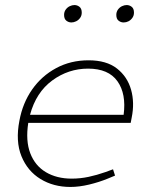

<svg xmlns="http://www.w3.org/2000/svg" viewBox="-20 -735 587 761"><path d="M259 6Q192 6 140.5 -25.5Q89 -57 65 -116Q41 -175 57 -257Q70 -327 107.5 -380.5Q145 -434 202.5 -465Q260 -496 331 -496Q402 -496 443.5 -463.5Q485 -431 499.5 -379.5Q514 -328 502 -269L498 -248H92Q81 -177 100 -127.5Q119 -78 162 -52.5Q205 -27 264 -27Q298 -27 331 -34Q364 -41 398 -53L428 -64L436 -39L407 -27Q373 -13 333.5 -3.5Q294 6 259 6ZM99 -280H470Q481 -363 445.5 -413Q410 -463 329 -463Q251 -463 187 -416Q123 -369 99 -280ZM263 -646Q252 -646 243 -653Q234 -660 234 -676Q234 -688 240.5 -697Q247 -706 256.5 -710.5Q266 -715 275 -715Q286 -715 295 -708Q304 -701 304 -685Q304 -673 297.5 -664Q291 -655 281.5 -650.5Q272 -646 263 -646ZM470 -646Q459 -646 450 -653Q441 -660 441 -676Q441 -688 447.5 -697Q454 -706 463.5 -710.5Q473 -715 482 -715Q493 -715 502 -708Q511 -701 511 -685Q511 -673 504.5 -664Q498 -655 489 -650.5Q480 -646 470 -646Z"/></svg>

Font: REM Medium Thin
Style: Italic
Weight: 250
Italic angle: -11°
Version: Version 1.005;gftools[0.9.28]